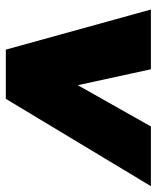

<svg xmlns="http://www.w3.org/2000/svg" viewBox="42 -592 550 675"><g transform="rotate(90 317.5 -255.0)"><path d="M155 0 14 -510H224L280 -253L425 -510H635L328 0Z"/></g></svg>

Font: Mulish ExtraBlack
Style: Italic
Weight: 1000
Italic angle: -9°
Designer: Vernon Adams
Foundry: Vernon Adams
Version: Version 3.603; ttfautohint (v1.8.3)